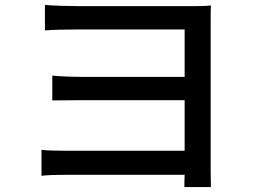

<svg xmlns="http://www.w3.org/2000/svg" viewBox="-20 -732 1040 782"><path d="M838 -641C838 -668 838 -695 839 -710C820 -707 790 -707 762 -707H299C261 -707 189 -709 163 -712V-608C189 -611 261 -612 299 -612H732V-419H312C269 -419 222 -421 193 -424V-323C220 -323 269 -324 313 -324H732V-118H250C206 -118 169 -119 149 -122V-16C170 -19 211 -20 250 -20H732C731 -1 731 18 731 30H839C839 11 838 -15 838 -36Z"/></svg>

Font: Spoqa Han Sans Neo Medium
Style: Regular
Weight: 500
Designer: [Spoqa Han Sans Neo] Dong-huui Kim  Younghwa Kang  Yujin Lee  [Noto Sans] Ryoko NISHIZUKA  (kana & ideographs); Paul D. 
Foundry: Spoqa (http://www.spoqa-han-sans.com)
Version: Version 1.000